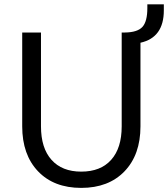

<svg xmlns="http://www.w3.org/2000/svg" viewBox="-20 -871 787 899"><path d="M171.9 -279.3Q171.9 -177.7 221.2 -122.6Q270.5 -67.4 360.4 -67.4Q451.2 -67.4 500.5 -122.6Q549.8 -177.7 549.8 -279.3V-718.8H565.4Q624 -719.7 647 -745.1Q669.9 -770.5 669.9 -833V-850.6H747.1V-822.3Q747.1 -695.3 637.7 -670.9V-279.3Q637.7 -146.5 563 -68.8Q488.3 8.8 360.4 8.8Q232.4 8.8 158.2 -68.8Q84 -146.5 84 -279.3V-718.8H171.9Z"/></svg>

Font: Min Sans
Style: Regular
Weight: 400
Designer: Jinseong-Kim, NotoSansCJK, Nunito
Foundry: Jinseong-Kim
Version: Version 1.400;Glyphs 3.1.2 (3151)